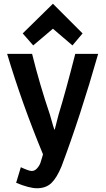

<svg xmlns="http://www.w3.org/2000/svg" viewBox="-20 -823 563 1023"><path d="M503 -536Q408 -203 308 63Q283 124 254 152Q225 180 177 180Q136 180 66 151L91 68Q134 88 149 88Q165 88 177.5 74Q190 60 195.5 44.5Q201 29 207 7Q208 2 209 -1Q98 -269 18 -536H151Q191 -374 246 -212Q267 -137 270 -131Q272 -133 275 -145.5Q278 -158 283.5 -179Q289 -200 292 -212Q329 -332 381 -536ZM262 -670 157 -581 101 -645 262 -803 420 -645 366 -581Z"/></svg>

Font: Repo
Style: DemiBold
Weight: 600
Designer: Stefan Peev
Foundry: Context Ltd
Version: Version 001.000